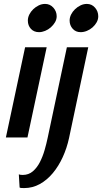

<svg xmlns="http://www.w3.org/2000/svg" viewBox="-20 -701 521 979"><path d="M120 0H10L108 -460H218ZM122 -596Q122 -612 129.5 -627Q137 -642 149.5 -654Q162 -666 177.5 -673.5Q193 -681 210 -681Q235 -681 252 -662Q269 -643 269 -618Q269 -602 260.5 -587.5Q252 -573 239 -561.5Q226 -550 210 -543.5Q194 -537 179 -537Q153 -537 137.5 -554Q122 -571 122 -596ZM332 3Q321 54 300 100Q279 146 249.5 181.5Q220 217 183 237.5Q146 258 103 258Q95 258 88.5 257.5Q82 257 80 255L76 188Q82 191 96 191Q126 191 147.5 172.5Q169 154 183.5 125.5Q198 97 207.5 64Q217 31 223 2L321 -460H430ZM335 -596Q335 -612 342.5 -627Q350 -642 362.5 -654Q375 -666 390.5 -673.5Q406 -681 423 -681Q448 -681 464.5 -662Q481 -643 481 -618Q481 -602 473 -587.5Q465 -573 452 -561.5Q439 -550 423 -543.5Q407 -537 391 -537Q366 -537 350.5 -554.5Q335 -572 335 -596Z"/></svg>

Font: Quattrocento Sans
Style: Bold Italic
Weight: 700
Designer: Pablo Impallari
Foundry: Pablo Impallari, Igino Marini, Brenda Gallo
Version: Version 2.000